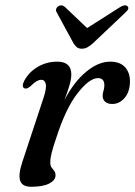

<svg xmlns="http://www.w3.org/2000/svg" viewBox="-20 -704 518 735"><path d="M73.5 -366Q61 -372 73.5 -396Q91.5 -429 125.2 -448.5Q159 -468 199 -468Q253 -468 253 -419Q253 -400 245 -374.2Q237 -348.5 227 -321.5Q263 -390.5 309.8 -429.2Q356.5 -468 401.5 -468Q439.5 -468 458.8 -446.8Q478 -425.5 477.5 -390.5Q476.5 -351 456.5 -328.5Q436.5 -306 410 -306Q391 -306 382 -315Q373 -324 373 -336Q373 -346.5 376.2 -356.5Q379.5 -366.5 379.5 -377.5Q379.5 -405 355 -405Q322 -405 276.5 -346.5Q231 -288 195 -175Q183 -140 177.8 -119.2Q172.5 -98.5 172.5 -82Q172.5 -69.5 177.5 -62.8Q182.5 -56 187.5 -49.8Q192.5 -43.5 192.5 -32.5Q192.5 -14 168.5 -1.5Q144.5 11 99.5 11Q64.5 11 57 -12.8Q49.5 -36.5 66 -85.5L146 -327.5Q159 -366.5 155.2 -382.5Q151.5 -398.5 138 -398.5Q129.5 -398.5 120.2 -393.2Q111 -388 98 -375Q82.5 -361.5 73.5 -366ZM336.5 -539Q324.5 -528.5 314.8 -523Q305 -517.5 293 -517.5Q281.5 -517.5 274.5 -523Q267.5 -528.5 261 -539L197.5 -656Q193 -663.5 195 -669.8Q197 -676 202 -679.5Q216.5 -688.5 229 -677L313.5 -596.5L440 -677Q460 -689 468.5 -679.5Q477 -671 460 -656Z"/></svg>

Font: Fraunces 9pt
Style: Italic
Weight: 400
Italic angle: -16°
Version: Version 1.000;[b76b70a41]